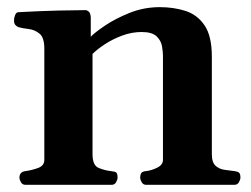

<svg xmlns="http://www.w3.org/2000/svg" viewBox="-20 -515 700 535"><path d="M50.8 0Q42.5 0 38.3 -7.3Q34.2 -14.6 34.2 -20Q34.2 -36.1 50.3 -38.1Q68.4 -40.5 85.9 -46.9Q103.5 -53.2 103.5 -69.3V-379.9Q103.5 -410.2 90.3 -421.1Q77.1 -432.1 60.1 -434.1Q43 -436 30.8 -439.5Q25.9 -441.9 22.5 -445.8Q19 -449.7 19 -459Q19 -464.8 22 -472.7Q24.9 -480.5 30.8 -481Q92.3 -484.4 142.6 -485.6Q192.9 -486.8 218.3 -486.8Q222.2 -486.8 227.1 -482.9Q231.9 -479 232.9 -467.3V-412.6Q242.2 -422.9 271 -442.6Q299.8 -462.4 340.3 -478.8Q380.9 -495.1 425.3 -495.1Q463.9 -495.1 496.8 -484.6Q529.8 -474.1 550 -444.3Q570.3 -414.6 570.3 -356.9V-85.4Q570.3 -62 581.1 -52.7Q591.8 -43.5 606.7 -41.7Q621.6 -40 633.8 -38.1Q642.1 -37.1 646 -33.9Q649.9 -30.8 649.9 -20Q649.9 -14.6 645.8 -7.3Q641.6 0 633.3 0H387.2Q378.9 0 374.8 -7.3Q370.6 -14.6 370.6 -20Q370.6 -27.8 373.5 -32.5Q376.5 -37.1 385.7 -38.1Q401.4 -39.6 417.7 -47.6Q434.1 -55.7 434.1 -69.3V-359.9Q434.1 -370.6 431.4 -386.2Q428.7 -401.9 416.3 -413.8Q403.8 -425.8 374.5 -425.8Q347.2 -425.8 320.3 -415.8Q293.5 -405.8 272 -391.6Q250.5 -377.4 237.8 -364.7V-85.4Q237.8 -54.2 254.9 -47.1Q272 -40 290 -38.1Q300.3 -37.1 304 -34.2Q307.6 -31.2 307.6 -20Q307.6 -14.6 303.5 -7.3Q299.3 0 291 0Z"/></svg>

Font: Gelasio SemiBold
Style: Regular
Weight: 600
Designer: Eben Sorkin
Foundry: Eben Sorkin
Version: Version 1.008